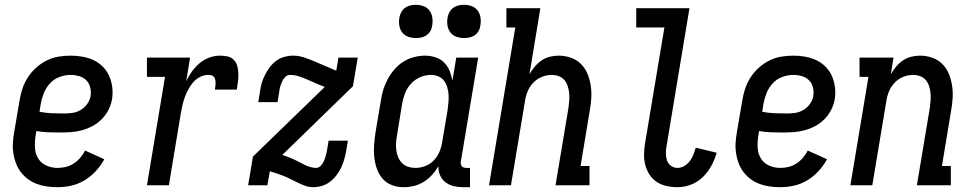

<svg xmlns="http://www.w3.org/2000/svg" viewBox="-20 -769 4040 797"><path d="M219 8Q197 8 175 5Q153 2 133 -5.5Q113 -13 96 -25.5Q79 -38 66.5 -54.5Q54 -71 46.5 -90.5Q39 -110 35.5 -132Q32 -154 33.5 -176Q35 -198 39 -221L61 -351Q65 -376 73 -400.5Q81 -425 95.5 -447.5Q110 -470 130 -488Q150 -506 174 -518Q198 -530 223.5 -534Q249 -538 274 -538Q299 -538 323.5 -533.5Q348 -529 369 -519Q390 -509 407 -492Q424 -475 433.5 -453Q443 -431 446 -406.5Q449 -382 445 -357Q441 -334 430 -312.5Q419 -291 402 -274Q385 -257 363.5 -245.5Q342 -234 319 -228Q296 -222 273.5 -220.5Q251 -219 228 -219Q203 -219 178.5 -220Q154 -221 131 -225L128 -207Q124 -183 125 -157.5Q126 -132 138 -112Q150 -92 172 -82Q194 -72 219 -72Q236 -72 253 -76Q270 -80 285.5 -90Q301 -100 313 -114Q325 -128 333 -144L413 -108Q399 -82 378 -59Q357 -36 331 -20.5Q305 -5 276.5 1.5Q248 8 219 8ZM247 -298Q264 -298 281.5 -300.5Q299 -303 315 -312.5Q331 -322 342 -337.5Q353 -353 356 -370Q359 -388 354.5 -406Q350 -424 338 -436Q326 -448 308.5 -453Q291 -458 273 -458Q250 -458 227 -449.5Q204 -441 187.5 -423Q171 -405 162 -382.5Q153 -360 149 -337L144 -305Q169 -300 195 -299Q221 -298 247 -298Z M590 0 665 -450H590V-530H769L753 -432Q763 -453 777 -472.5Q791 -492 809 -507Q827 -522 849 -530Q871 -538 894 -538Q910 -538 925.5 -534.5Q941 -531 951.5 -519.5Q962 -508 965.5 -493Q969 -478 969.5 -461.5Q970 -445 967.5 -429Q965 -413 963 -397H872Q873 -404 874 -410.5Q875 -417 875 -424Q875 -431 873.5 -438Q872 -445 868 -450Q864 -455 857.5 -456.5Q851 -458 844 -458Q827 -458 811 -450Q795 -442 783 -428.5Q771 -415 762.5 -399.5Q754 -384 748 -368Q742 -352 738 -335Q734 -318 731 -301L681 0Z M1279 8Q1264 8 1250.5 3.5Q1237 -1 1224 -7Q1211 -13 1198.5 -19.5Q1186 -26 1173 -32Q1160 -38 1147 -42.5Q1134 -47 1120 -52L1100 -58L1090 0H1010L1030 -119L1328 -408Q1310 -415 1292.5 -422.5Q1275 -430 1257.5 -438Q1240 -446 1221.5 -452Q1203 -458 1183 -458Q1172 -458 1163.5 -449Q1155 -440 1150.5 -429.5Q1146 -419 1143 -408.5Q1140 -398 1139 -387L1132 -345H1052L1059 -387Q1061 -405 1066 -422.5Q1071 -440 1079.5 -457Q1088 -474 1099.5 -489.5Q1111 -505 1126.5 -516.5Q1142 -528 1160 -533Q1178 -538 1196 -538Q1220 -538 1242.5 -530.5Q1265 -523 1286 -514Q1307 -505 1328 -496Q1349 -487 1370 -478L1376 -476L1385 -530H1465L1445 -411L1152 -126Q1164 -122 1175.5 -117.5Q1187 -113 1198.5 -108Q1210 -103 1221 -97Q1232 -91 1243 -85.5Q1254 -80 1266.5 -76Q1279 -72 1292 -72Q1303 -72 1311.5 -81Q1320 -90 1324.5 -100.5Q1329 -111 1332 -121.5Q1335 -132 1337 -143L1344 -185H1424L1417 -143Q1414 -125 1409 -107.5Q1404 -90 1396 -73Q1388 -56 1376 -40.5Q1364 -25 1348.5 -13.5Q1333 -2 1315 3Q1297 8 1279 8Z M1655 8Q1629 8 1606 -1Q1583 -10 1567.5 -28Q1552 -46 1544 -69.5Q1536 -93 1533.5 -118Q1531 -143 1533 -169Q1535 -195 1539 -221L1561 -351Q1564 -374 1571 -396.5Q1578 -419 1589.5 -440.5Q1601 -462 1617.5 -481Q1634 -500 1654.5 -513Q1675 -526 1698.5 -532Q1722 -538 1745 -538Q1767 -538 1788 -531Q1809 -524 1823.5 -509.5Q1838 -495 1846 -475.5Q1854 -456 1858 -434L1874 -530H1965L1893 -99Q1892 -93 1893 -88Q1894 -83 1897 -79Q1900 -75 1905 -73.5Q1910 -72 1916 -72H1931V8H1902Q1882 8 1863 3.5Q1844 -1 1829 -12.5Q1814 -24 1806.5 -42Q1799 -60 1800 -80Q1789 -60 1773.5 -43Q1758 -26 1738.5 -14Q1719 -2 1698 3Q1677 8 1655 8ZM1705 -72Q1725 -72 1746 -80Q1767 -88 1782 -104.5Q1797 -121 1805 -141Q1813 -161 1816 -182L1838 -312Q1840 -328 1841.5 -344.5Q1843 -361 1842 -376.5Q1841 -392 1836.5 -407Q1832 -422 1823 -434Q1814 -446 1799.5 -452Q1785 -458 1769 -458Q1746 -458 1724 -448.5Q1702 -439 1686 -421.5Q1670 -404 1661.5 -382Q1653 -360 1649 -337L1628 -207Q1625 -192 1624 -176Q1623 -160 1625 -145Q1627 -130 1633 -116Q1639 -102 1649.5 -91.5Q1660 -81 1674.5 -76.5Q1689 -72 1705 -72ZM1906 -611Q1890 -611 1874.5 -616.5Q1859 -622 1849.5 -634.5Q1840 -647 1837.5 -663.5Q1835 -680 1838 -697Q1840 -708 1846 -719Q1852 -730 1862 -737Q1872 -744 1883.5 -746.5Q1895 -749 1906 -749Q1923 -749 1938 -743.5Q1953 -738 1962.5 -725.5Q1972 -713 1974.5 -696.5Q1977 -680 1974 -663Q1973 -652 1967 -641Q1961 -630 1951 -623Q1941 -616 1929.5 -613.5Q1918 -611 1906 -611ZM1706 -611Q1690 -611 1674.5 -616.5Q1659 -622 1649.5 -634.5Q1640 -647 1637.5 -663.5Q1635 -680 1638 -697Q1640 -708 1646 -719Q1652 -730 1662 -737Q1672 -744 1683.5 -746.5Q1695 -749 1706 -749Q1723 -749 1738 -743.5Q1753 -738 1762.5 -725.5Q1772 -713 1774.5 -696.5Q1777 -680 1774 -663Q1773 -652 1767 -641Q1761 -630 1751 -623Q1741 -616 1729.5 -613.5Q1718 -611 1706 -611Z M2010 0 2119 -655H2082V-735H2223L2178 -461Q2187 -477 2199.5 -492Q2212 -507 2228 -518Q2244 -529 2262.5 -533.5Q2281 -538 2299 -538Q2325 -538 2349.5 -529.5Q2374 -521 2391.5 -503.5Q2409 -486 2418.5 -463Q2428 -440 2432 -414.5Q2436 -389 2434.5 -362.5Q2433 -336 2428 -309L2390 -80H2427V0H2286L2340 -323Q2342 -338 2343 -353.5Q2344 -369 2342.5 -383.5Q2341 -398 2336.5 -412Q2332 -426 2322.5 -437Q2313 -448 2299 -453Q2285 -458 2270 -458Q2249 -458 2228.5 -449.5Q2208 -441 2193 -425Q2178 -409 2170 -389Q2162 -369 2159 -348L2101 0Z M2793 8Q2769 8 2746.5 3Q2724 -2 2706 -14Q2688 -26 2676 -44.5Q2664 -63 2658.5 -84.5Q2653 -106 2653.5 -129.5Q2654 -153 2658 -176L2738 -655H2621V-735H2842L2747 -163Q2744 -148 2744 -132.5Q2744 -117 2748.5 -103.5Q2753 -90 2765 -81Q2777 -72 2793 -72Q2807 -72 2820.5 -80Q2834 -88 2843.5 -100.5Q2853 -113 2858.5 -127.5Q2864 -142 2868 -156L2955 -135Q2947 -107 2933 -81Q2919 -55 2897.5 -34Q2876 -13 2848 -2.5Q2820 8 2793 8Z M3219 8Q3197 8 3175 5Q3153 2 3133 -5.5Q3113 -13 3096 -25.5Q3079 -38 3066.5 -54.5Q3054 -71 3046.5 -90.5Q3039 -110 3035.5 -132Q3032 -154 3033.5 -176Q3035 -198 3039 -221L3061 -351Q3065 -376 3073 -400.5Q3081 -425 3095.5 -447.5Q3110 -470 3130 -488Q3150 -506 3174 -518Q3198 -530 3223.5 -534Q3249 -538 3274 -538Q3299 -538 3323.5 -533.5Q3348 -529 3369 -519Q3390 -509 3407 -492Q3424 -475 3433.5 -453Q3443 -431 3446 -406.5Q3449 -382 3445 -357Q3441 -334 3430 -312.5Q3419 -291 3402 -274Q3385 -257 3363.5 -245.5Q3342 -234 3319 -228Q3296 -222 3273.5 -220.5Q3251 -219 3228 -219Q3203 -219 3178.5 -220Q3154 -221 3131 -225L3128 -207Q3124 -183 3125 -157.5Q3126 -132 3138 -112Q3150 -92 3172 -82Q3194 -72 3219 -72Q3236 -72 3253 -76Q3270 -80 3285.5 -90Q3301 -100 3313 -114Q3325 -128 3333 -144L3413 -108Q3399 -82 3378 -59Q3357 -36 3331 -20.5Q3305 -5 3276.5 1.5Q3248 8 3219 8ZM3247 -298Q3264 -298 3281.5 -300.5Q3299 -303 3315 -312.5Q3331 -322 3342 -337.5Q3353 -353 3356 -370Q3359 -388 3354.5 -406Q3350 -424 3338 -436Q3326 -448 3308.5 -453Q3291 -458 3273 -458Q3250 -458 3227 -449.5Q3204 -441 3187.5 -423Q3171 -405 3162 -382.5Q3153 -360 3149 -337L3144 -305Q3169 -300 3195 -299Q3221 -298 3247 -298Z M3510 0 3585 -450H3548V-530H3689L3678 -461Q3687 -477 3699.5 -492Q3712 -507 3728 -518Q3744 -529 3762.5 -533.5Q3781 -538 3799 -538Q3825 -538 3849.5 -529.5Q3874 -521 3891.5 -503.5Q3909 -486 3918.5 -463Q3928 -440 3932 -414.5Q3936 -389 3934.5 -362.5Q3933 -336 3928 -309L3890 -80H3927V0H3786L3840 -323Q3842 -338 3843 -353.5Q3844 -369 3842.5 -383.5Q3841 -398 3836.5 -412Q3832 -426 3822.5 -437Q3813 -448 3799 -453Q3785 -458 3770 -458Q3749 -458 3728.5 -449.5Q3708 -441 3693 -425Q3678 -409 3670 -389Q3662 -369 3659 -348L3601 0Z"/></svg>

Font: Iosevka Slab Medium
Style: Italic
Weight: 500
Italic angle: -9°
Monospace: yes
Designer: Belleve Invis
Foundry: Belleve Invis
Version: Version 11.1.0; ttfautohint (v1.8.3)